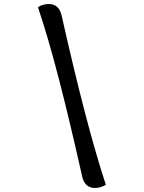

<svg xmlns="http://www.w3.org/2000/svg" viewBox="-20 -856 718 956"><path d="M453 80Q402 80 389 22Q326 -259 272.5 -465.5Q219 -672 169 -820Q180 -828 195 -832Q210 -836 223 -836Q274 -836 287 -778Q350 -498 404 -291.5Q458 -85 507 64Q496 71 481.5 75.5Q467 80 453 80Z"/></svg>

Font: Lemonada
Style: Regular
Weight: 400
Designer: Mohamed Gaber (Arabic), Eduardo Tunni (Latin)
Foundry: Kief Type Foundry
Version: Version 4.005